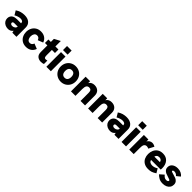

<svg xmlns="http://www.w3.org/2000/svg" viewBox="552 -2627 4568 4568"><g transform="rotate(45 2836.0 -343.0)"><path d="M353 -54Q305 11 225 11Q172 11 128.5 -10Q85 -31 59.5 -69Q34 -107 34 -156Q34 -198 52 -230Q70 -262 102 -280Q148 -305 216 -305H352V-313Q352 -346 328 -362Q304 -378 265 -378Q227 -378 183 -363.5Q139 -349 108 -328L44 -434Q101 -472 156.5 -488Q212 -504 278 -504Q382 -504 442 -452.5Q502 -401 502 -313V0H364ZM249 -110Q290 -110 320 -134Q350 -158 352 -194H238Q214 -194 200 -185Q185 -175 185 -156Q185 -135 202.5 -122.5Q220 -110 249 -110Z M581 -247Q581 -314 609 -372.5Q637 -431 693 -467.5Q749 -504 829 -504Q908 -504 965 -466.5Q1022 -429 1049 -354L918 -302Q894 -373 829 -373Q780 -373 756 -336Q732 -299 732 -247Q732 -194 756 -157Q780 -120 829 -120Q894 -120 918 -191L1049 -139Q1022 -64 965 -26.5Q908 11 829 11Q749 11 693 -25.5Q637 -62 609 -121Q581 -180 581 -247Z M1167 -157V-376H1085V-493H1167V-596L1319 -677V-493H1422V-376H1319V-200Q1319 -153 1330.5 -132.5Q1342 -112 1374 -112Q1392 -112 1422 -120V-5Q1380 11 1332 11Q1261 11 1214 -29Q1167 -69 1167 -157Z M1509 -493H1660V0H1509ZM1508 -697H1662V-561H1508Z M1745 -247Q1745 -321 1778 -379.5Q1811 -438 1868.5 -471Q1926 -504 1999 -504Q2071 -504 2129 -471Q2187 -438 2219.5 -379Q2252 -320 2252 -247Q2252 -174 2219 -115Q2186 -56 2128.5 -22.5Q2071 11 1999 11Q1927 11 1869 -22.5Q1811 -56 1778 -115Q1745 -174 1745 -247ZM2101 -247Q2101 -308 2075 -340Q2049 -372 1999 -372Q1949 -372 1922.5 -340Q1896 -308 1896 -247Q1896 -186 1922.5 -153.5Q1949 -121 1999 -121Q2048 -121 2074.5 -153.5Q2101 -186 2101 -247Z M2337 -493H2488V-429Q2511 -469 2548.5 -486.5Q2586 -504 2628 -504Q2713 -504 2761.5 -456.5Q2810 -409 2810 -328V0H2659V-272Q2659 -324 2640.5 -348.5Q2622 -373 2581 -373Q2533 -373 2510.5 -338.5Q2488 -304 2488 -230V0H2337Z M2913 -493H3064V-429Q3087 -469 3124.5 -486.5Q3162 -504 3204 -504Q3289 -504 3337.5 -456.5Q3386 -409 3386 -328V0H3235V-272Q3235 -324 3216.5 -348.5Q3198 -373 3157 -373Q3109 -373 3086.5 -338.5Q3064 -304 3064 -230V0H2913Z M3788 -54Q3740 11 3660 11Q3607 11 3563.5 -10Q3520 -31 3494.5 -69Q3469 -107 3469 -156Q3469 -198 3487 -230Q3505 -262 3537 -280Q3583 -305 3651 -305H3787V-313Q3787 -346 3763 -362Q3739 -378 3700 -378Q3662 -378 3618 -363.5Q3574 -349 3543 -328L3479 -434Q3536 -472 3591.5 -488Q3647 -504 3713 -504Q3817 -504 3877 -452.5Q3937 -401 3937 -313V0H3799ZM3684 -110Q3725 -110 3755 -134Q3785 -158 3787 -194H3673Q3649 -194 3635 -185Q3620 -175 3620 -156Q3620 -135 3637.5 -122.5Q3655 -110 3684 -110Z M4038 -493H4189V0H4038ZM4037 -697H4191V-561H4037Z M4297 -493H4449V-426Q4468 -462 4501.5 -483Q4535 -504 4573 -504Q4623 -504 4672 -472L4600 -336Q4589 -343 4571 -348.5Q4553 -354 4536 -354Q4509 -354 4488.5 -340Q4468 -326 4458 -298Q4453 -283 4450.5 -261.5Q4448 -240 4448 -199V0H4297Z M4688 -244Q4688 -310 4713.5 -369.5Q4739 -429 4793.5 -466.5Q4848 -504 4931 -504Q5043 -504 5104.5 -432Q5166 -360 5166 -242Q5166 -226 5163 -194H4839Q4845 -156 4875 -137Q4905 -118 4949 -118Q4985 -118 5023 -130.5Q5061 -143 5089 -165L5153 -59Q5093 -19 5048 -4Q5003 11 4939 11Q4853 11 4796.5 -25Q4740 -61 4714 -118.5Q4688 -176 4688 -244ZM5023 -305Q5021 -339 4995 -359Q4969 -379 4934 -379Q4889 -379 4866 -357Q4843 -335 4837 -305Z M5213 -86 5315 -176Q5340 -146 5366 -127.5Q5392 -109 5430 -109Q5459 -109 5475.5 -120Q5492 -131 5492 -145Q5492 -161 5473 -170.5Q5454 -180 5411 -192Q5359 -207 5323.5 -222.5Q5288 -238 5262 -269.5Q5236 -301 5236 -351Q5236 -420 5289.5 -462Q5343 -504 5431 -504Q5492 -504 5541.5 -481Q5591 -458 5620 -415L5528 -341Q5510 -365 5483 -379Q5456 -393 5427 -393Q5405 -393 5391 -385Q5377 -377 5377 -365Q5377 -353 5392.5 -345Q5408 -337 5454 -326Q5509 -312 5546.5 -297Q5584 -282 5612 -249Q5640 -216 5640 -162Q5640 -111 5613.5 -71.5Q5587 -32 5539 -10.5Q5491 11 5429 11Q5353 11 5302.5 -17.5Q5252 -46 5213 -86Z"/></g></svg>

Font: Hanken Grotesk Black
Style: Regular
Weight: 900
Designer: Alfredo Marco Pradil
Foundry: Hanken Design Co.
Version: Version 3.014